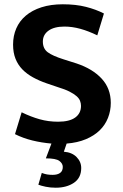

<svg xmlns="http://www.w3.org/2000/svg" viewBox="-20 -661 576 896"><path d="M273 -641Q334 -641 381 -629Q428 -617 465 -598L434 -496Q393 -516 355 -526.5Q317 -537 281 -537Q233 -537 206.5 -518Q180 -499 180 -467Q180 -434 203 -417Q226 -400 277 -384L337 -365Q412 -340 454.5 -294Q497 -248 497 -181Q497 -144 484 -111Q471 -78 445.5 -53Q420 -28 381 -11.5Q342 5 291 9L278 47Q316 50 337.5 72Q359 94 359 123Q359 169 325 192Q291 215 240 215Q215 215 193.5 210.5Q172 206 159 201L175 146Q188 151 199.5 153Q211 155 226 155Q248 155 260.5 146Q273 137 273 118Q273 102 257 90Q241 78 194 78L220 9Q174 5 131 -5.5Q88 -16 50 -35L81 -137Q124 -116 165 -104.5Q206 -93 251 -93Q304 -93 331 -112.5Q358 -132 358 -167Q358 -179 353.5 -190.5Q349 -202 337 -212.5Q325 -223 304.5 -233.5Q284 -244 251 -254L198 -272Q163 -284 134 -300Q105 -316 84.5 -337Q64 -358 52.5 -386.5Q41 -415 41 -453Q41 -494 56 -528.5Q71 -563 100.5 -588Q130 -613 173.5 -627Q217 -641 273 -641Z"/></svg>

Font: Ek Mukta
Style: Bold
Weight: 700
Designer: Girish Dalvi and Yashodeep Gholap
Foundry: Ek Type
Version: Version 2.538;PS 1.002;hotconv 16.6.51;makeotf.lib2.5.65220;